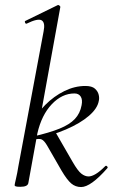

<svg xmlns="http://www.w3.org/2000/svg" viewBox="-20 -746 457 775"><path d="M62.4 8Q48.2 8 43.6 6.3Q39 4.6 39 1.6Q39 -1.6 44.5 -24.8Q50 -48 54 -74L156 -619.4Q163.2 -654.6 148.3 -663.8Q133.4 -673 87.6 -650.6Q83.6 -648.8 81.2 -654.8Q78.8 -660.8 82.8 -661.8L212.2 -725Q216.2 -727 220.3 -723.2Q224.4 -719.4 223.4 -717L130.8 -207.4L94.4 -7.2Q91.8 8 62.4 8ZM307.4 9Q284.6 9 267.5 -5.5Q250.4 -20 228 -58L170 -158.8Q158.4 -178.4 148.3 -183.1Q138.2 -187.8 113.4 -181.8L204 -212.4L273.2 -92.4Q294.2 -56 308.6 -44.9Q323 -33.8 337.6 -33.8Q350 -33.8 366.8 -43.9Q383.6 -54 404.4 -75Q408.4 -79 412.4 -74.5Q416.4 -70 413.2 -67Q346.4 9 307.4 9ZM113.4 -181.8V-195Q179.4 -210.2 220.1 -226.7Q260.8 -243.2 282.1 -265.7Q303.4 -288.2 309.4 -321.4Q313.8 -344 305.7 -356.4Q297.6 -368.8 280.6 -368.8Q230.2 -368.8 189 -325.3Q147.8 -281.8 130.8 -207.4L104 -243Q128 -287.8 162.9 -322.8Q197.8 -357.8 239.7 -378.4Q281.6 -399 324.6 -399Q351 -399 363.1 -388.2Q375.2 -377.4 378.4 -363.4Q381.6 -349.4 378.8 -339Q373.8 -308.6 339 -278.5Q304.2 -248.4 246.3 -223.5Q188.4 -198.6 113.4 -181.8Z"/></svg>

Font: Cormorant Infant Light
Style: Italic
Weight: 300
Italic angle: -10°
Designer: Christian Thalmann (Catharsis Fonts)
Foundry: Catharsis Fonts
Version: Version 4.001